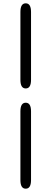

<svg xmlns="http://www.w3.org/2000/svg" viewBox="-20 -858 309 1157"><path d="M135 279Q103 279 103 227V-187Q103 -239 135 -239Q167 -239 167 -187V227Q167 279 135 279ZM135 -325Q103 -325 103 -377V-786Q103 -838 135 -838Q167 -838 167 -786V-377Q167 -325 135 -325Z"/></svg>

Font: Resource Han Rounded KR
Style: Regular
Weight: 400
Designer: Cyano Hao (round all glyphs); Ryoko NISHIZUKA 西塚涼子 (kana, bopomofo & ideographs); Paul D. Hunt (Latin, Greek & Cyrillic)
Foundry: Cyano Hao
Version: 0.990